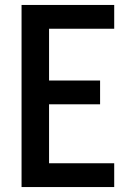

<svg xmlns="http://www.w3.org/2000/svg" viewBox="-20 -755 540 775"><path d="M67 0V-735H441V-639H178V-430H384V-334H178V-96H441V0Z"/></svg>

Font: Iosevka Term
Style: Bold
Weight: 700
Monospace: yes
Designer: Belleve Invis
Foundry: Belleve Invis
Version: Version 30.0.1